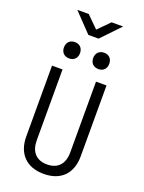

<svg xmlns="http://www.w3.org/2000/svg" viewBox="-208 -1255 1016 1358"><g transform="rotate(20 300.0 -576.0)"><path d="M262 -1022H339L473 -1162H386L301 -1076L214 -1162H128ZM411 -819C448 -819 471 -843 471 -880C471 -918 448 -942 411 -942C374 -942 350 -918 350 -880C350 -843 374 -819 411 -819ZM191 -819C227 -819 251 -843 251 -880C251 -918 227 -942 191 -942C154 -942 130 -918 130 -880C130 -843 154 -819 191 -819ZM300 10C432 10 505 -69 505 -197V-730H426V-197C426 -113 383 -61 300 -61C217 -61 174 -113 174 -197V-730H95V-197C95 -70 169 10 300 10Z"/></g></svg>

Font: JetBrains Mono Light
Style: Regular
Weight: 336
Monospace: yes
Designer: Philipp Nurullin, Konstantin Bulenkov
Foundry: JetBrains
Version: Version 2.305